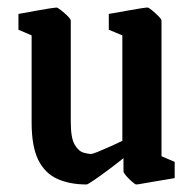

<svg xmlns="http://www.w3.org/2000/svg" viewBox="-20 -480 515 510"><path d="M210 10Q165 10 132 -5Q99 -20 81.5 -55.5Q64 -91 64 -155V-386L29 -401V-443Q29 -443 43 -445.5Q57 -448 76 -451.5Q95 -455 111 -457.5Q127 -460 130 -460Q133 -460 142.5 -452.5Q152 -445 160 -437Q168 -429 168 -425V-156Q168 -113 178.5 -95.5Q189 -78 202 -74.5Q215 -71 221 -71Q226 -71 240.5 -77Q255 -83 273 -91Q291 -99 305 -106V-386L269 -401V-443Q269 -443 283.5 -445.5Q298 -448 317 -451.5Q336 -455 352 -457.5Q368 -460 372 -460Q375 -460 384 -452.5Q393 -445 401 -437Q409 -429 409 -425V-65L444 -50V-7Q444 -7 430 -4.5Q416 -2 397 1Q378 4 362 7Q346 10 342 10Q339 10 330.5 2.5Q322 -5 315 -13Q308 -21 308 -25V-60Q292 -47 270 -30.5Q248 -14 230.5 -2Q213 10 210 10Z"/></svg>

Font: Grenze Gotisch Medium
Style: Regular
Weight: 500
Designer: Renata Polastri
Foundry: Omnibus-Type
Version: Version 1.001